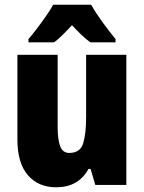

<svg xmlns="http://www.w3.org/2000/svg" viewBox="-20 -879 611 816"><path d="M517 -646V-93H385L365 -161H356Q313 -83 219 -83Q143 -83 98.5 -134.5Q54 -186 54 -286V-646H225V-341Q225 -285 236 -257Q247 -229 274 -229Q321 -229 333.5 -270Q346 -311 346 -382V-646ZM367 -859Q386 -826 414 -787Q442 -748 471 -713V-699H364Q346 -712 327 -730Q308 -748 286 -772Q263 -747 244.5 -729Q226 -711 210 -699H101V-713Q116 -730 136.5 -757Q157 -784 176.5 -812Q196 -840 206 -859Z"/></svg>

Font: Noto Sans Kannada UI Condensed Black
Style: Regular
Weight: 900
Width: 3
Designer: Jelle Bosma - Monotype Design Team
Foundry: Monotype Imaging Inc.
Version: Version 2.005; ttfautohint (v1.8.4.7-5d5b)